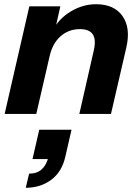

<svg xmlns="http://www.w3.org/2000/svg" viewBox="-20 -540 659 910"><path d="M2 0 119 -510H266L239 -390H242L152 0ZM356 0 425 -303Q436 -353 419.5 -377.5Q403 -402 359 -402Q306 -402 267.5 -368.5Q229 -335 215 -273L230 -396Q259 -452 316 -486Q373 -520 435 -520Q521 -520 560.5 -464Q600 -408 579 -316L506 0ZM102 350 118 283Q156 283 178.5 262Q201 241 210 202L261 214H134L166 75H319L290 201Q274 274 223 312Q172 350 102 350Z"/></svg>

Font: Instrument Sans
Style: Bold Italic
Weight: 700
Italic angle: -13°
Designer: Rodrigo Fuenzalida
Foundry: fragTYPE
Version: Version 1.000;gftools[0.9.28]